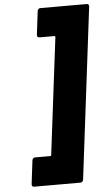

<svg xmlns="http://www.w3.org/2000/svg" viewBox="-64 -858 599 1063"><g transform="rotate(-5 236.0 -327.0)"><path d="M339 164H82Q75 164 71.5 160Q68 156 69 149L85 18Q86 11 90.5 7Q95 3 101 3H185Q191 3 191 -3L271 -651Q271 -657 266 -657H183Q176 -657 172.5 -661Q169 -665 170 -672L186 -803Q187 -810 191.5 -814Q196 -818 202 -818H459Q466 -818 469.5 -814Q473 -810 472 -803L355 149Q354 156 349.5 160Q345 164 339 164Z"/></g></svg>

Font: Barlow Black
Style: Italic
Weight: 900
Italic angle: -7°
Designer: Jeremy Tribby
Foundry: Tribby Type
Version: Version 1.408